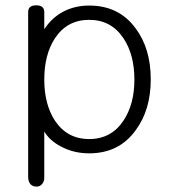

<svg xmlns="http://www.w3.org/2000/svg" viewBox="-20 -560 665 722"><path d="M85.9 105.5Q85.9 122.1 94.7 132.8Q103.5 141.6 116.2 141.6Q127.9 142.6 136.7 133.8Q146.5 124 146.5 108.4V-65.4Q167 -31.2 208 -9.8Q255.9 16.6 315.4 16.6Q427.7 16.6 490.2 -70.3Q546.9 -146.5 546.9 -261.7Q546.9 -377 490.2 -453.1Q427.7 -539.1 315.4 -539.1Q260.7 -539.1 216.8 -515.6Q174.8 -493.2 146.5 -450.2V-514.6Q146.5 -540 116.2 -540Q85.9 -540 85.9 -514.6ZM315.4 -485.4Q398.4 -485.4 444.3 -416Q485.4 -354.5 485.4 -260.7Q485.4 -168 444.3 -106.4Q398.4 -37.1 315.4 -37.1Q232.4 -37.1 186.5 -106.4Q146.5 -168 146.5 -260.7Q146.5 -354.5 186.5 -416Q232.4 -485.4 315.4 -485.4Z"/></svg>

Font: Gulim
Style: Regular
Weight: 400
Version: Version 2.21